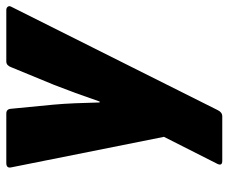

<svg xmlns="http://www.w3.org/2000/svg" viewBox="-78 -462 725 609"><g transform="rotate(-90 284.5 -157.5)"><path d="M79 185Q62 185 69 170L155 0L58 -485Q55 -500 72 -500H229Q243 -500 244 -485L257 -351Q260 -318 261.5 -281.5Q263 -245 264 -204H267Q281 -245 294 -280.5Q307 -316 320 -349L376 -485Q378 -491 382.5 -495.5Q387 -500 394 -500H557Q564 -500 567.5 -495.5Q571 -491 568 -485L240 170Q233 185 220 185Z"/></g></svg>

Font: Sofia Sans ExtraBlack
Style: Italic
Weight: 1000
Italic angle: -9°
Designer: Botio Nikoltchev, Ani Petrova
Foundry: lettersoup
Version: Version 4.100; ttfautohint (v1.8.4.7-5d5b)